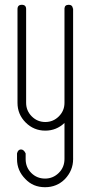

<svg xmlns="http://www.w3.org/2000/svg" viewBox="-20 -545 393 801"><path d="M286 118 285 119Q285 166 251 202Q217 236 168 236Q118 236 86 202Q51 167 51 119V95Q55 79 67 78.5Q79 78 87 95V119Q87 153 110.5 176.5Q134 200 168 200Q201 200 225 176.5Q249 153 249 118V-32Q215 0 169 0Q121 0 87 -34Q53 -68 53 -116V-507Q53 -525 71 -525Q89 -525 89 -507V-116Q89 -83 112.5 -59.5Q136 -36 169 -36Q202 -36 225.5 -59.5Q249 -83 249 -116V-507V-508V-510Q250 -525 267 -525Q282 -525 284 -510Q284 -509 285 -509V-508V-507V118Z"/></svg>

Font: Aaram
Style: Regular
Weight: 400
Designer: Tharique Azeez
Foundry: Tharique Azeez
Version: Version 1.7